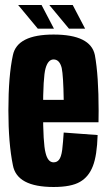

<svg xmlns="http://www.w3.org/2000/svg" viewBox="-20 -743 432 767"><path d="M194 4V-94.5Q171 -94.5 162 -132.5Q152 -169.5 152 -301Q152 -435.5 162 -470Q172 -505.5 194 -505.5Q218 -505.5 226.5 -471.5Q233 -440.5 234.5 -344H139.5V-254.5H373.5Q374 -277 374 -301Q374 -440.5 359 -523Q342 -605 194 -605Q48.5 -605 31.5 -522.5Q13.5 -440.5 13.5 -301.5Q13.5 -170.5 31.5 -83Q47.5 4 194 4ZM194 -94.5V4Q264.5 4 299.5 -16.5Q334.5 -36.5 351 -79.5Q367.5 -121.5 370 -203.5L234.5 -213.5Q232 -174.5 228.5 -144.5Q224.5 -115 215.5 -104.5Q207.5 -94.5 194 -94.5ZM255.5 -628.5H320L270.5 -723H177ZM131 -628.5H195.5L146 -723H52.5Z"/></svg>

Font: Anybody ExtraCondensed
Style: Bold
Weight: 700
Width: 2
Version: Version 1.113;gftools[0.9.25]